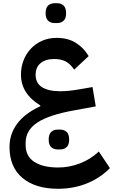

<svg xmlns="http://www.w3.org/2000/svg" viewBox="-20 -867 702 1191"><path d="M341 304Q199 304 119 236.5Q39 169 39 45Q39 -35 86 -99Q133 -163 230 -208V-213Q110 -286 110 -404Q110 -450 125.5 -491Q141 -532 170 -563.5Q199 -595 240 -613.5Q281 -632 332 -632Q401 -632 450 -601.5Q499 -571 530 -519L440 -435Q417 -470 388 -485.5Q359 -501 317 -501Q263 -501 232 -475.5Q201 -450 201 -403Q201 -351 241 -326Q281 -301 355 -301Q405 -301 473 -313L554 -327L574 -207L443 -183Q285 -155 212 -107Q139 -59 139 19V33Q139 102 192.5 137Q246 172 341 172Q410 172 476 146.5Q542 121 593 73L662 176Q599 239 517 271.5Q435 304 341 304ZM318 -724Q294 -724 278.5 -738.5Q263 -753 263 -785Q263 -818 278.5 -832.5Q294 -847 318 -847H335Q359 -847 374.5 -832.5Q390 -818 390 -785Q390 -753 374.5 -738.5Q359 -724 335 -724ZM337 60Q313 60 297.5 45.5Q282 31 282 -1Q282 -34 297.5 -48.5Q313 -63 337 -63H354Q378 -63 393.5 -48.5Q409 -34 409 -1Q409 31 393.5 45.5Q378 60 354 60Z"/></svg>

Font: IBM Plex Arabic SemiBold
Style: Regular
Weight: 600
Designer: Mike Abbink, Paul van der Laan, Pieter van Rosmalen, Wael Morcos, Khajak Apelian
Foundry: Bold Monday
Version: Version 1.0